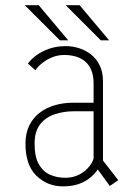

<svg xmlns="http://www.w3.org/2000/svg" viewBox="-20 -684 490 716"><path d="M389.5 9.5 332.5 -68.5 350 -103.5 421 -12ZM332 -105 357 -74Q351.5 -61.5 340.8 -46.8Q330 -32 313 -18.8Q296 -5.5 271.8 2.8Q247.5 11 214.5 11Q157 11 116 -28.5Q75 -68 75 -148Q75 -188 89.5 -216.8Q104 -245.5 128.8 -264.2Q153.5 -283 185.8 -292Q218 -301 253 -301H337V-269H254Q218 -269 184.8 -258.2Q151.5 -247.5 130.2 -221.2Q109 -195 109 -148Q109 -99 125 -71.2Q141 -43.5 167 -32.2Q193 -21 223.5 -21Q252.5 -21 276 -33.2Q299.5 -45.5 314.2 -64.8Q329 -84 332 -105ZM226 -512Q251 -512 275.2 -504.2Q299.5 -496.5 319.8 -480.5Q340 -464.5 352 -439.8Q364 -415 364 -381V-71L329 -80V-373Q329 -402.5 320.2 -423Q311.5 -443.5 296.5 -455.8Q281.5 -468 261.8 -473.5Q242 -479 220 -479Q196 -479 175 -470.5Q154 -462 137.8 -449Q121.5 -436 112 -422L84 -447Q96.5 -464 117 -478.8Q137.5 -493.5 165 -502.8Q192.5 -512 226 -512ZM387 -533.5H356L225 -664.5H277ZM234.5 -533.5H203.5L72.5 -664.5H124.5Z"/></svg>

Font: League Mono Thin Condensed
Style: Regular
Weight: 100
Width: 1
Designer: Tyler Finck
Foundry: The League of Moveable Type / Tyler Finck
Version: Version 2.300;RELEASE